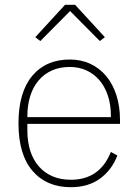

<svg xmlns="http://www.w3.org/2000/svg" viewBox="-20 -768 577 800"><path d="M275 12Q174 12 115.5 -56Q57 -124 57 -254Q57 -383 114 -451.5Q171 -520 271 -520Q318 -520 356.5 -502Q395 -484 422.5 -451Q450 -418 465 -371.5Q480 -325 480 -268V-252H94V-225Q94 -178 106 -140Q118 -102 141.5 -75Q165 -48 198.5 -33.5Q232 -19 275 -19Q396 -19 442 -135L469 -120Q446 -60 397 -24Q348 12 275 12ZM271 -489Q229 -489 196.5 -474.5Q164 -460 141 -433Q118 -406 106 -368Q94 -330 94 -284V-280H442V-286Q442 -332 429.5 -369.5Q417 -407 394.5 -433.5Q372 -460 340.5 -474.5Q309 -489 271 -489ZM293 -748 417 -613 396 -597 272 -722 148 -597 127 -613 251 -748Z"/></svg>

Font: IBM Plex Sans Arabic ExtLt
Style: Regular
Weight: 200
Designer: Mike Abbink, Paul van der Laan, Pieter van Rosmalen, Wael Morcos, Khajak Apelian
Foundry: Bold Monday
Version: Version 1.2